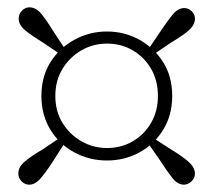

<svg xmlns="http://www.w3.org/2000/svg" viewBox="-20 -621 582 524"><path d="M394 -469 381 -481 417 -534Q437 -564 451.5 -581.5Q466 -599 483 -599Q494 -599 503 -590.5Q512 -582 512 -570Q512 -553 495 -538Q478 -523 447 -505ZM131 -359Q131 -317 151 -285Q171 -253 203 -235Q235 -217 272 -217Q311 -217 342.5 -235.5Q374 -254 392.5 -286Q411 -318 411 -359Q411 -401 392.5 -433Q374 -465 342.5 -483.5Q311 -502 272 -502Q234 -502 202 -483.5Q170 -465 150.5 -433Q131 -401 131 -359ZM93 -359Q93 -412 117.5 -451Q142 -490 183 -512.5Q224 -535 272 -535Q320 -535 360.5 -512.5Q401 -490 425.5 -451Q450 -412 450 -359Q450 -307 425.5 -267Q401 -227 360.5 -205Q320 -183 272 -183Q224 -183 183 -205Q142 -227 117.5 -267Q93 -307 93 -359ZM161 -482 149 -470 97 -505Q66 -524 48.5 -538.5Q31 -553 31 -570Q31 -583 40 -592Q49 -601 60 -601Q78 -601 92.5 -583.5Q107 -566 126 -535ZM148 -248 161 -238 126 -183Q107 -153 91.5 -135Q76 -117 60 -117Q48 -117 39 -126Q30 -135 30 -148Q30 -165 47.5 -180Q65 -195 96 -213ZM380 -236 393 -248 447 -213Q477 -195 494.5 -179.5Q512 -164 512 -147Q512 -135 502.5 -126Q493 -117 482 -117Q465 -117 451 -134.5Q437 -152 417 -183Z"/></svg>

Font: Noto Serif JP ExtraLight Light
Style: Regular
Weight: 300
Version: Version 2.003-H1;hotconv 1.1.1;makeotfexe 2.6.0